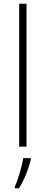

<svg xmlns="http://www.w3.org/2000/svg" viewBox="-20 -780 242 1021"><path d="M121 0V-760H82V0ZM144 69V61H103C98 103 74 180 59 213V221H81C110 176 132 117 144 69Z"/></svg>

Font: Noto Sans Malayalam SemiCondensed ExtraLight
Style: Regular
Weight: 200
Width: 4
Designer: Jelle Bosma - Monotype Design Team
Foundry: Monotype Imaging Inc.
Version: Version 2.104